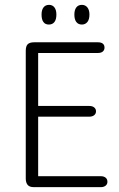

<svg xmlns="http://www.w3.org/2000/svg" viewBox="-20 -770 491 790"><path d="M137 -552H383Q396 -552 403 -558Q410 -564 410 -574Q410 -585 403 -590.5Q396 -596 383 -596H121Q102 -596 94 -588Q86 -580 86 -561V-35Q86 -19 93.5 -9.5Q101 0 119 0H395Q407 0 414.5 -6Q422 -12 422 -22Q422 -33 414.5 -39Q407 -45 395 -45H137V-290H348Q360 -290 367.5 -296Q375 -302 375 -312Q375 -322 367.5 -328Q360 -334 348 -334H137ZM182 -750Q167 -750 159 -739.5Q151 -729 151 -710Q151 -690 158.5 -679.5Q166 -669 181 -669Q196 -669 204 -679.5Q212 -690 212 -710Q212 -729 204 -739.5Q196 -750 182 -750ZM317 -750Q302 -750 294 -739.5Q286 -729 286 -710Q286 -690 294 -679.5Q302 -669 317 -669Q331 -669 339.5 -679.5Q348 -690 348 -710Q348 -729 339.5 -739.5Q331 -750 317 -750Z"/></svg>

Font: Beiruti Light
Style: Regular
Weight: 300
Designer: Arlette Boutros
Foundry: Boutros
Version: Version 1.41